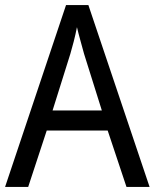

<svg xmlns="http://www.w3.org/2000/svg" viewBox="-20 -736 610 756"><path d="M478 0H569L328 -716H240L0 0H91L164 -222H404ZM311 -524 381 -301H187L257 -524C265 -551 276 -592 283 -629C289 -602 305 -547 311 -524Z"/></svg>

Font: Noto Sans Lao UI SemCond
Style: Regular
Weight: 400
Width: 4
Designer: Monotype Design Team
Foundry: Monotype Imaging Inc.
Version: Version 2.000